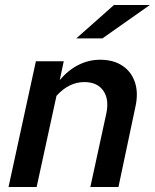

<svg xmlns="http://www.w3.org/2000/svg" viewBox="-20 -745 617 765"><path d="M14 0 123 -501H234L218 -426Q252 -466 293 -486.5Q334 -507 379 -507Q432 -507 468 -483Q504 -459 518 -416Q532 -373 519 -317L452 0H340L403 -290Q416 -348 392 -383Q368 -418 316 -418Q285 -418 257 -404Q229 -390 205 -363L126 0ZM284 -592 434 -725H577L388 -592Z"/></svg>

Font: Red Hat Text SemiBold
Style: Italic
Weight: 600
Italic angle: -12°
Designer: Pentagram, MCKL
Foundry: Pentagram, MCKL
Version: Version 1.023